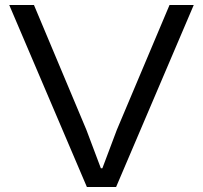

<svg xmlns="http://www.w3.org/2000/svg" viewBox="-20 -749 814 769"><path d="M328 0 17 -729H116L326 -229L384 -75H390L448 -229L659 -729H756L445 0Z"/></svg>

Font: Mona Sans SemiExpanded
Style: Regular
Weight: 400
Width: 6
Designer: Deni Anggara
Foundry: GitHub
Version: Version 2.000